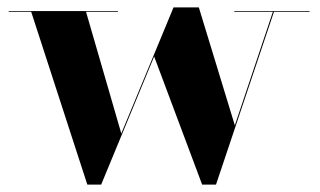

<svg xmlns="http://www.w3.org/2000/svg" viewBox="-20 -490 867 520"><path d="M818.5 -460V-458H722L565 10H527.5L397.5 -337L254 10H216.5L64.5 -458H3.5V-460H299.5V-458H213L308.5 -128.5L450 -470H518.5L616 -150.5L719 -458H614.5V-460Z"/></svg>

Font: Bodoni Moda 96pt
Style: Bold
Weight: 700
Version: Version 2.005